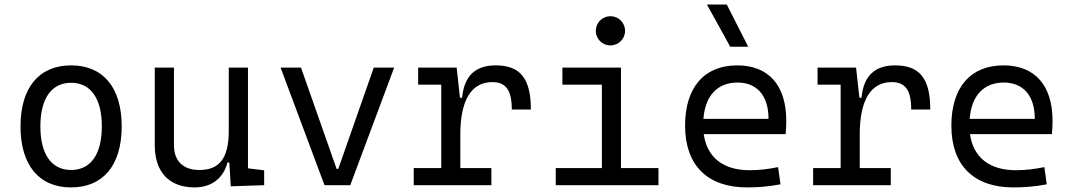

<svg xmlns="http://www.w3.org/2000/svg" viewBox="-20 -815 4728 845"><path d="M293 9.8C434.1 9.8 515.6 -87.9 515.6 -258.8C515.6 -429.7 434.1 -527.3 293 -527.3C151.9 -527.3 70.3 -429.7 70.3 -258.8C70.3 -87.9 151.9 9.8 293 9.8ZM293 -66.9C206.5 -66.9 157.7 -136.2 157.7 -258.8C157.7 -381.3 206.5 -450.7 293 -450.7C379.4 -450.7 428.2 -381.3 428.2 -258.8C428.2 -136.2 379.4 -66.9 293 -66.9Z M836.4 9.8C910.2 9.8 962.9 -29.8 981 -99.6H989.3L995.6 4.9L1142.6 0V-65.4L1071.3 -74.2V-517.6H986.8V-239.3C986.8 -114.7 942.9 -66.9 857.4 -66.9C786.6 -66.9 745.6 -106 745.6 -175.8V-517.6H661.1V-175.8C661.1 -57.6 724.6 9.8 836.4 9.8Z M1408.2 0H1521.5L1714.8 -517.6H1625L1468.8 -71.8H1461.4L1304.7 -517.6H1214.8Z M2005.9 -222.7C2005.9 -370.6 2052.2 -453.6 2146.5 -453.6C2206.5 -453.6 2232.4 -418.5 2232.4 -333H2316.4C2316.4 -469.7 2269.5 -527.3 2161.6 -527.3C2071.3 -527.3 2022.9 -480.5 2013.7 -384.8H2004.4L1989.7 -517.6H1820.3V-442.4H1921.9V-75.2H1800.8V0H2142.6V-75.2H2005.9Z M2425.8 0H2877.9V-75.2H2712.9V-517.6H2455.1V-442.4H2628.9V-75.2H2425.8ZM2666.5 -615.2C2702.1 -615.2 2731 -643.6 2731 -679.2C2731 -714.8 2702.1 -743.7 2666.5 -743.7C2630.9 -743.7 2602.1 -714.8 2602.1 -679.2C2602.1 -643.6 2630.9 -615.2 2666.5 -615.2Z M3267.6 9.8C3310.5 9.8 3361.8 6.8 3415 -3.9L3404.3 -79.6C3362.8 -70.8 3320.3 -65.9 3279.3 -65.9C3163.1 -65.9 3091.8 -121.6 3077.1 -224.6H3437.5C3439.5 -241.7 3440.4 -261.2 3440.4 -283.2C3440.4 -440.4 3361.8 -527.3 3224.6 -527.3C3078.6 -527.3 2995.1 -429.7 2995.1 -261.7C2995.1 -87.4 3093.8 9.8 3267.6 9.8ZM3075.7 -292C3083.5 -394 3137.7 -451.7 3225.6 -451.7C3311.5 -451.7 3362.3 -394 3362.3 -292ZM3193.8 -609.4H3272.9L3178.7 -794.9H3091.3Z M3763.7 -222.7C3763.7 -370.6 3810.1 -453.6 3904.3 -453.6C3964.4 -453.6 3990.2 -418.5 3990.2 -333H4074.2C4074.2 -469.7 4027.3 -527.3 3919.4 -527.3C3829.1 -527.3 3780.8 -480.5 3771.5 -384.8H3762.2L3747.6 -517.6H3578.1V-442.4H3679.7V-75.2H3558.6V0H3900.4V-75.2H3763.7Z M4439.5 9.8C4482.4 9.8 4533.7 6.8 4586.9 -3.9L4576.2 -79.6C4534.7 -70.8 4492.2 -65.9 4451.2 -65.9C4335 -65.9 4263.7 -121.6 4249 -224.6H4609.4C4611.3 -241.7 4612.3 -261.2 4612.3 -283.2C4612.3 -440.4 4533.7 -527.3 4396.5 -527.3C4250.5 -527.3 4167 -429.7 4167 -261.7C4167 -87.4 4265.6 9.8 4439.5 9.8ZM4247.6 -292C4255.4 -394 4309.6 -451.7 4397.5 -451.7C4483.4 -451.7 4534.2 -394 4534.2 -292Z"/></svg>

Font: Cascadia Mono PL SemiLight
Style: Regular
Weight: 350
Monospace: yes
Designer: Aaron Bell
Foundry: Saja Typeworks
Version: Version 2404.023